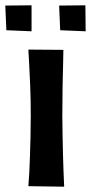

<svg xmlns="http://www.w3.org/2000/svg" viewBox="-57 -704 343 724"><path d="M185 0 50 -2Q52 -26 53.5 -54.5Q55 -83 56 -116Q57 -149 58 -186.5Q59 -224 59 -267Q59 -329 57 -378Q55 -427 53 -462Q51 -497 50 -517L182 -516Q182 -500 181 -464.5Q180 -429 179 -378.5Q178 -328 178 -266Q178 -227 179 -191Q180 -155 180.5 -121.5Q181 -88 182.5 -57.5Q184 -27 185 0ZM266 -586 170 -590 166 -683 265 -684ZM62 -586 -33 -590 -37 -683 62 -684Z"/></svg>

Font: Truculenta ExtraBold
Style: Regular
Weight: 800
Version: Version 1.002